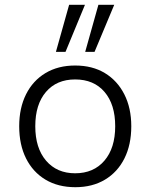

<svg xmlns="http://www.w3.org/2000/svg" viewBox="-20 -772 627 800"><path d="M294 8Q222 8 169.5 -23.5Q117 -55 88.5 -112Q60 -169 60 -246Q60 -322 88.5 -379Q117 -436 169.5 -467.5Q222 -499 293 -499Q365 -499 417 -467.5Q469 -436 498 -379Q527 -322 527 -246Q527 -169 498.5 -112Q470 -55 417.5 -23.5Q365 8 294 8ZM293 -50Q370 -50 415 -102.5Q460 -155 460 -246Q460 -337 415.5 -389Q371 -441 293 -441Q216 -441 171.5 -389Q127 -337 127 -246Q127 -155 172 -102.5Q217 -50 293 -50ZM335 -556 390 -752H456L374 -556ZM213 -556 268 -752H334L253 -556Z"/></svg>

Font: Nunito Sans 9pt Light
Style: Regular
Weight: 300
Version: Version 3.101;gftools[0.9.27]